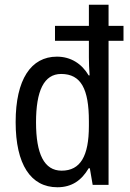

<svg xmlns="http://www.w3.org/2000/svg" viewBox="-20 -780 549 810"><path d="M222 10C283 10 324 -19 354 -70H359L371 0H438V-608H501V-671H438V-760H355V-671H212V-608H355V-538C355 -517 356 -487 358 -462H354C325 -511 279 -541 220 -541C111 -541 46 -445 46 -265C46 -86 110 10 222 10ZM240 -60C166 -60 132 -131 132 -264C132 -396 165 -468 238 -468C322 -468 355 -404 355 -269V-249C355 -121 319 -60 240 -60Z"/></svg>

Font: Noto Sans Condensed
Style: Regular
Weight: 400
Width: 3
Designer: Monotype Design Team
Foundry: Monotype Imaging Inc.
Version: Version 2.013